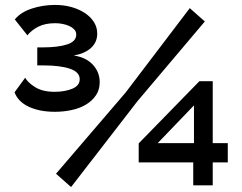

<svg xmlns="http://www.w3.org/2000/svg" viewBox="-20 -751 979 778"><path d="M203 -298Q140 -298 96.5 -318.5Q53 -339 39 -377L82 -436Q93 -416 123 -397.5Q153 -379 201 -379Q243 -379 273 -391.5Q303 -404 303 -430Q303 -459 263.5 -472.5Q224 -486 155 -486H131V-559H154Q215 -559 252 -571Q289 -583 289 -611Q289 -623 281 -631.5Q273 -640 261 -645.5Q249 -651 234 -654Q219 -657 204 -657Q164 -657 136.5 -643.5Q109 -630 91 -608L40 -672Q63 -701 108 -716Q153 -731 203 -731Q240 -731 271 -722Q302 -713 325 -697.5Q348 -682 361 -661Q374 -640 374 -615Q374 -580 349 -557Q324 -534 279 -526Q328 -519 356 -489Q384 -459 384 -418Q384 -387 368.5 -364.5Q353 -342 328 -327Q303 -312 270 -305Q237 -298 203 -298ZM763 0V-93H542V-170L788 -422H842V-171H903V-93H842V0ZM619 -171H766V-324ZM207 -47 489 -376 749 -718 810 -664 537 -341 268 7Z"/></svg>

Font: PTCRaleway
Style: Bold
Weight: 700
Designer: Matt McInerney, Pablo Impallari, Rodrigo Fuenzalida
Foundry: Matt McInerney, Pablo Impallari, Rodrigo Fuenzalida
Version: Version 3.000g; ttfautohint (v1.5) -l 8 -r 28 -G 28 -x 14 -D